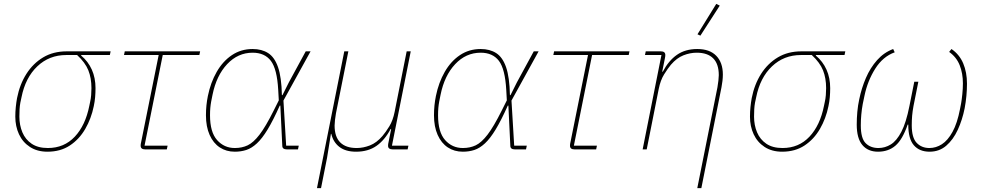

<svg xmlns="http://www.w3.org/2000/svg" viewBox="-20 -771 5079 991"><path d="M547 -487H399V-484Q435 -454 454 -411.5Q473 -369 473 -316Q473 -293 471 -269.5Q469 -246 464 -223Q451 -159 420 -105.5Q389 -52 340.5 -20Q292 12 225 12Q172 12 134.5 -12.5Q97 -37 78 -78Q59 -119 59 -169Q59 -194 61.5 -218.5Q64 -243 68 -265Q82 -336 116.5 -390Q151 -444 203 -475Q255 -506 324 -506H551ZM378 -487H322Q234 -487 172.5 -428.5Q111 -370 91 -269L85 -241Q82 -225 81 -207Q80 -189 80 -169Q80 -125 95.5 -88Q111 -51 143.5 -29Q176 -7 227 -7Q311 -7 366 -65.5Q421 -124 441 -225L445 -244Q449 -261 450.5 -280Q452 -299 452 -316Q452 -368 436 -408Q420 -448 378 -487Z M841 0H729Q718 0 712 -4.5Q706 -9 706 -19Q706 -24 706.5 -27.5Q707 -31 708 -35L799 -487H620L624 -506H1013L1009 -487H820L726 -19H845Z M1522 -19 1518 0H1460Q1449 0 1443 -4.5Q1437 -9 1437 -19L1427 -226H1424Q1390 -150 1361.5 -103Q1333 -56 1306 -31Q1279 -6 1251.5 3Q1224 12 1192 12Q1148 12 1114.5 -10Q1081 -32 1062 -74.5Q1043 -117 1043 -176Q1043 -202 1045.5 -227Q1048 -252 1053 -276Q1067 -345 1098.5 -400Q1130 -455 1177 -486.5Q1224 -518 1284 -518Q1331 -518 1364 -497Q1397 -476 1415 -424.5Q1433 -373 1435 -280H1438L1471 -346L1558 -506H1583L1443 -252L1457 -19ZM1192 -7Q1229 -7 1258.5 -21Q1288 -35 1319.5 -76Q1351 -117 1392 -199L1419 -253L1416 -307Q1410 -415 1378 -457Q1346 -499 1284 -499Q1208 -499 1152.5 -440Q1097 -381 1077 -282L1070 -247Q1067 -231 1065.5 -214Q1064 -197 1064 -176Q1064 -89 1100.5 -48Q1137 -7 1192 -7Z M1637 200H1616L1757 -506H1778L1714 -186Q1711 -170 1709 -151.5Q1707 -133 1707 -123Q1707 -65 1736 -36Q1765 -7 1821 -7Q1855 -7 1889.5 -20.5Q1924 -34 1954 -69Q1971 -89 1989.5 -119Q2008 -149 2017 -194L2079 -506H2100L2003 -19H2088L2084 0H2006Q1995 0 1989 -4.5Q1983 -9 1983 -19Q1983 -24 1983.5 -27.5Q1984 -31 1985 -35L1999 -105H1996Q1966 -48 1923 -18Q1880 12 1818 12Q1764 12 1732 -12.5Q1700 -37 1690 -80H1688L1668 44Z M2699 -19 2695 0H2637Q2626 0 2620 -4.5Q2614 -9 2614 -19L2604 -226H2601Q2567 -150 2538.5 -103Q2510 -56 2483 -31Q2456 -6 2428.5 3Q2401 12 2369 12Q2325 12 2291.5 -10Q2258 -32 2239 -74.5Q2220 -117 2220 -176Q2220 -202 2222.5 -227Q2225 -252 2230 -276Q2244 -345 2275.5 -400Q2307 -455 2354 -486.5Q2401 -518 2461 -518Q2508 -518 2541 -497Q2574 -476 2592 -424.5Q2610 -373 2612 -280H2615L2648 -346L2735 -506H2760L2620 -252L2634 -19ZM2369 -7Q2406 -7 2435.5 -21Q2465 -35 2496.5 -76Q2528 -117 2569 -199L2596 -253L2593 -307Q2587 -415 2555 -457Q2523 -499 2461 -499Q2385 -499 2329.5 -440Q2274 -381 2254 -282L2247 -247Q2244 -231 2242.5 -214Q2241 -197 2241 -176Q2241 -89 2277.5 -48Q2314 -7 2369 -7Z M3057 0H2945Q2934 0 2928 -4.5Q2922 -9 2922 -19Q2922 -24 2922.5 -27.5Q2923 -31 2924 -35L3015 -487H2836L2840 -506H3229L3225 -487H3036L2942 -19H3061Z M3318 0H3297L3394 -487H3309L3313 -506H3391Q3402 -506 3408 -501.5Q3414 -497 3414 -487Q3414 -483 3413.5 -479.5Q3413 -476 3412 -471L3398 -401H3401Q3431 -458 3474 -488Q3517 -518 3579 -518Q3643 -518 3677 -483Q3711 -448 3711 -386Q3711 -371 3709 -353.5Q3707 -336 3704 -321L3600 200H3579L3683 -320Q3686 -337 3688 -355Q3690 -373 3690 -383Q3690 -441 3661 -470Q3632 -499 3576 -499Q3542 -499 3507.5 -485.5Q3473 -472 3443 -437Q3427 -418 3408 -387.5Q3389 -357 3380 -312ZM3695 -742 3595 -587 3580 -594 3677 -751Z M4339 -487H4191V-484Q4227 -454 4246 -411.5Q4265 -369 4265 -316Q4265 -293 4263 -269.5Q4261 -246 4256 -223Q4243 -159 4212 -105.5Q4181 -52 4132.5 -20Q4084 12 4017 12Q3964 12 3926.5 -12.5Q3889 -37 3870 -78Q3851 -119 3851 -169Q3851 -194 3853.5 -218.5Q3856 -243 3860 -265Q3874 -336 3908.5 -390Q3943 -444 3995 -475Q4047 -506 4116 -506H4343ZM4170 -487H4114Q4026 -487 3964.5 -428.5Q3903 -370 3883 -269L3877 -241Q3874 -225 3873 -207Q3872 -189 3872 -169Q3872 -125 3887.5 -88Q3903 -51 3935.5 -29Q3968 -7 4019 -7Q4103 -7 4158 -65.5Q4213 -124 4233 -225L4237 -244Q4241 -261 4242.5 -280Q4244 -299 4244 -316Q4244 -368 4228 -408Q4212 -448 4170 -487Z M4720 -349 4695 -224Q4690 -197 4688 -174Q4686 -151 4686 -124Q4686 -60 4711.5 -33.5Q4737 -7 4777 -7Q4811 -7 4841.5 -26.5Q4872 -46 4896.5 -90.5Q4921 -135 4935 -208L4941 -239Q4944 -256 4947 -285Q4950 -314 4950 -341Q4950 -392 4933.5 -434Q4917 -476 4879 -503L4891 -518Q4932 -490 4951.5 -444Q4971 -398 4971 -339Q4971 -308 4968 -276Q4965 -244 4959 -212Q4947 -152 4923.5 -101Q4900 -50 4864 -19Q4828 12 4778 12Q4726 12 4697 -21Q4668 -54 4668 -128H4665Q4638 -50 4601.5 -19Q4565 12 4512 12Q4460 12 4431 -22.5Q4402 -57 4402 -128Q4402 -160 4405 -193.5Q4408 -227 4415 -259Q4427 -317 4449.5 -369Q4472 -421 4507 -460.5Q4542 -500 4590 -518L4598 -501Q4537 -479 4497.5 -416.5Q4458 -354 4442 -277L4433 -234Q4428 -207 4425.5 -179Q4423 -151 4423 -124Q4423 -57 4448 -32Q4473 -7 4514 -7Q4548 -7 4578 -25.5Q4608 -44 4632.5 -91Q4657 -138 4674 -224L4699 -349Z"/></svg>

Font: IBM Plex Sans Thin
Style: Italic
Weight: 250
Italic angle: -11.31°
Designer: Mike Abbink, Paul van der Laan, Pieter van Rosmalen
Foundry: Bold Monday
Version: Version 3.201